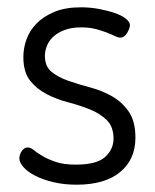

<svg xmlns="http://www.w3.org/2000/svg" viewBox="-20 -499 425 526"><path d="M188 -48Q245 -48 268 -69Q291 -90 291 -119Q291 -152 272.5 -170Q254 -188 227 -199Q200 -210 167.5 -218.5Q135 -227 108 -241Q81 -255 62.5 -278Q44 -301 44 -343Q44 -367 52.5 -391Q61 -415 80 -434.5Q99 -454 129 -466.5Q159 -479 202 -479Q227 -479 251 -474.5Q275 -470 294 -463.5Q313 -457 324.5 -448Q336 -439 336 -430Q336 -422 328.5 -409Q321 -396 309 -396Q303 -396 294 -400.5Q285 -405 272 -410Q259 -415 242 -419.5Q225 -424 203 -424Q175 -424 156 -416.5Q137 -409 125 -397.5Q113 -386 108 -372Q103 -358 103 -346Q103 -317 121.5 -302Q140 -287 167.5 -277.5Q195 -268 227 -259.5Q259 -251 286.5 -235.5Q314 -220 332.5 -193.5Q351 -167 351 -122Q351 -62 309 -27.5Q267 7 190 7Q155 7 126 0Q97 -7 76.5 -17.5Q56 -28 44.5 -41Q33 -54 33 -65Q33 -75 39.5 -85Q46 -95 56 -95Q64 -95 73 -87.5Q82 -80 96.5 -71.5Q111 -63 132.5 -55.5Q154 -48 188 -48Z"/></svg>

Font: Dosis
Style: Book
Weight: 400
Designer: EdgarTolentino, PabloImpallari, IginoMarini
Foundry: EdgarTolentino, PabloImpallari, IginoMarini
Version: Version 1.007